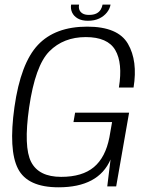

<svg xmlns="http://www.w3.org/2000/svg" viewBox="-20 -794 639 818"><path d="M229.5 4Q399.5 4 451 -114.5L437 0H475L530 -314H300L293 -274H457.5L446 -208.5Q429.5 -123.5 380 -82Q330.5 -40.5 240.5 -40.5Q145.5 -40.5 112.8 -103.8Q80 -167 104 -335.5Q130 -514.5 190.2 -575.2Q250.5 -636 345.5 -636Q438.5 -636 471 -580.8Q503.5 -525.5 486.5 -421H549Q567.5 -534.5 525 -607.5Q482.5 -680.5 351.5 -680.5Q215 -680.5 141.5 -602.5Q68 -524.5 41.5 -337.5Q16 -155 56.5 -75.5Q97 4 229.5 4ZM354.5 -705.5Q382.5 -705.5 402.8 -715.2Q423 -725 435.5 -740.8Q448 -756.5 451 -774.5H417Q415 -763 408.8 -752.8Q402.5 -742.5 390.5 -736.5Q378.5 -730.5 359 -730.5Q341.5 -730.5 331.5 -736.8Q321.5 -743 318 -752.8Q314.5 -762.5 317 -774.5H283Q280 -756.5 287.2 -740.8Q294.5 -725 311.5 -715.2Q328.5 -705.5 354.5 -705.5Z"/></svg>

Font: Anybody Thin Light
Style: Italic
Weight: 300
Italic angle: -10°
Version: Version 1.113;gftools[0.9.25]